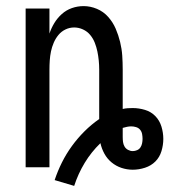

<svg xmlns="http://www.w3.org/2000/svg" viewBox="-20 -548 555 629"><path d="M223 61 159 42Q169 12 183 -16Q197 -44 215.5 -69.5Q234 -95 256.5 -117.5Q279 -140 305 -158V-320Q305 -335 303.5 -350Q302 -365 299 -379.5Q296 -394 290.5 -408Q285 -422 275.5 -433.5Q266 -445 252 -451.5Q238 -458 223 -458Q208 -458 194.5 -451.5Q181 -445 171.5 -433.5Q162 -422 156 -408Q150 -394 147 -379.5Q144 -365 143 -350Q142 -335 142 -320V0H64V-520H142V-438Q148 -456 158 -472.5Q168 -489 182.5 -502Q197 -515 215.5 -521.5Q234 -528 254 -528Q276 -528 297.5 -519Q319 -510 334.5 -492.5Q350 -475 359 -454Q368 -433 373.5 -410.5Q379 -388 380.5 -365.5Q382 -343 382 -320V-191Q390 -193 398.5 -193.5Q407 -194 415 -194Q435 -194 455 -188Q475 -182 489 -167.5Q503 -153 509 -133Q515 -113 515 -93Q515 -73 509 -53Q503 -33 489 -19Q475 -5 455 1.5Q435 8 415 8Q396 8 378 2Q360 -4 345.5 -16Q331 -28 322 -44.5Q313 -61 309 -79Q279 -50 257.5 -14.5Q236 21 223 61ZM415 -53Q422 -53 429 -56Q436 -59 440 -65Q444 -71 445.5 -78.5Q447 -86 447 -93Q447 -101 445.5 -109Q444 -117 439 -123Q434 -129 426 -131.5Q418 -134 410 -134Q403 -134 396 -132.5Q389 -131 382 -129V-99Q382 -91 383 -83Q384 -75 388 -68Q392 -61 399.5 -57Q407 -53 415 -53Z"/></svg>

Font: Iosevka Term SS14
Style: Regular
Weight: 400
Monospace: yes
Designer: Belleve Invis
Foundry: Belleve Invis
Version: Version 24.1.1; ttfautohint (v1.8.4)